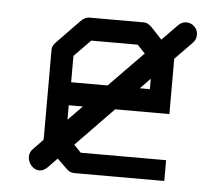

<svg xmlns="http://www.w3.org/2000/svg" viewBox="-39 -522 571 515"><g transform="rotate(5 246.0 -265.0)"><path d="M85 -50Q72 -50 62.8 -60.5Q53.5 -71 53.5 -84.5Q53.5 -96.5 62 -105L89 -133Q88.5 -134 88.5 -135.5Q88.5 -136.5 88.8 -138Q89 -139.5 89 -140V-376Q89 -386 99 -396L160 -459Q171 -470 182 -470H330Q340 -470 351 -459L380 -428L421 -470Q431 -480 443 -480Q456 -480 465 -471Q474 -462 474 -449.5Q474 -436 465 -427L419 -380V-231H273L172 -127L191 -107H421V-51H179Q167 -51 159 -59L131 -86L107 -61Q96 -50 85 -50ZM148 -192 186 -231H148ZM247 -293 339 -387 318 -409H193L149 -364V-293ZM334 -293H361V-321Z"/></g></svg>

Font: IBM 3270 Semi-Condensed
Style: Condensed
Weight: 400
Monospace: yes
Version: Version 2.3.1